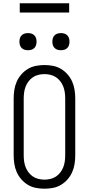

<svg xmlns="http://www.w3.org/2000/svg" viewBox="-20 -1138 540 1166"><path d="M250 8Q224 8 198 3Q172 -2 149.5 -15.5Q127 -29 109.5 -49Q92 -69 81.5 -93Q71 -117 67 -143Q63 -169 63 -195V-540Q63 -566 67 -592Q71 -618 81.5 -642Q92 -666 109.5 -686Q127 -706 149.5 -719.5Q172 -733 198 -738Q224 -743 250 -743Q276 -743 302 -738Q328 -733 350.5 -719.5Q373 -706 390.5 -686Q408 -666 418.5 -642Q429 -618 433 -592Q437 -566 437 -540V-195Q437 -169 433 -143Q429 -117 418.5 -93Q408 -69 390.5 -49Q373 -29 350.5 -15.5Q328 -2 302 3Q276 8 250 8ZM250 -47Q268 -47 286.5 -51.5Q305 -56 320 -66Q335 -76 346.5 -91Q358 -106 364.5 -123Q371 -140 373.5 -158.5Q376 -177 376 -195V-540Q376 -558 373.5 -576.5Q371 -595 364.5 -612Q358 -629 346.5 -644Q335 -659 320 -669Q305 -679 286.5 -683.5Q268 -688 250 -688Q232 -688 213.5 -683.5Q195 -679 180 -669Q165 -659 153.5 -644Q142 -629 135.5 -612Q129 -595 126.5 -576.5Q124 -558 124 -540V-195Q124 -177 126.5 -158.5Q129 -140 135.5 -123Q142 -106 153.5 -91Q165 -76 180 -66Q195 -56 213.5 -51.5Q232 -47 250 -47ZM350 -833Q339 -833 329 -836Q319 -839 311.5 -846.5Q304 -854 301 -864Q298 -874 298 -885Q298 -896 301 -906Q304 -916 311.5 -923.5Q319 -931 329 -934Q339 -937 350 -937Q361 -937 371 -934Q381 -931 388.5 -923.5Q396 -916 399 -906Q402 -896 402 -885Q402 -874 399 -864Q396 -854 388.5 -846.5Q381 -839 371 -836Q361 -833 350 -833ZM150 -833Q139 -833 129 -836Q119 -839 111.5 -846.5Q104 -854 101 -864Q98 -874 98 -885Q98 -896 101 -906Q104 -916 111.5 -923.5Q119 -931 129 -934Q139 -937 150 -937Q161 -937 171 -934Q181 -931 188.5 -923.5Q196 -916 199 -906Q202 -896 202 -885Q202 -874 199 -864Q196 -854 188.5 -846.5Q181 -839 171 -836Q161 -833 150 -833ZM100 -1062V-1118H400V-1062Z"/></svg>

Font: Iosevka Curly Slab Light
Style: Regular
Weight: 300
Monospace: yes
Designer: Belleve Invis
Foundry: Belleve Invis
Version: Version 22.1.2; ttfautohint (v1.8.4)